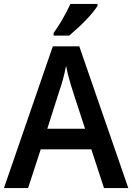

<svg xmlns="http://www.w3.org/2000/svg" viewBox="-20 -951 669 971"><path d="M505.9 0 441.9 -195.8H186L122.1 0H0L247.1 -716.8H380.9L628.9 0ZM410.2 -299.8 351.1 -481Q323.7 -565.4 314 -618.2Q301.3 -549.8 276.9 -481L219.2 -299.8ZM251 -784.2Q293.5 -841.3 336.4 -931.2H473.1V-920.9Q431.2 -856.9 330.1 -771H251Z"/></svg>

Font: Droid Sans TV
Style: Bold
Weight: 600
Version: Version 1.00